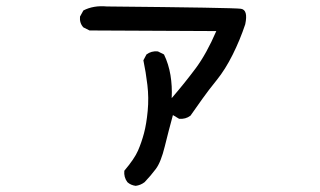

<svg xmlns="http://www.w3.org/2000/svg" viewBox="-20 -547 1040 624"><path d="M421 57Q405 55 394 45Q382 29 384 8Q417 -31 428.5 -57.5Q440 -84 448 -114Q456 -144 460 -186.5Q464 -229 459 -271Q454 -313 446 -351L456 -370Q472 -382 493 -380L513 -370Q528 -339 534 -303Q540 -267 538 -228Q581 -278 616 -325Q651 -372 683 -446L271 -448L251 -458Q238 -472 240 -493L251 -513Q284 -530 327 -526Q739 -522 763 -518.5Q787 -515 777 -468Q760 -417 736 -369Q712 -321 684.5 -287Q657 -253 637.5 -225.5Q618 -198 599 -171Q583 -159 562 -161L542 -173Q528 -122 515.5 -71Q503 -20 486.5 2Q470 24 450 45Q437 55 421 57Z"/></svg>

Font: Kosefont JP
Style: Regular
Weight: 400
Designer: Nozomi Seto 瀬戸のぞみ
Version: Version 3.00;June 19, 2020